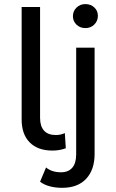

<svg xmlns="http://www.w3.org/2000/svg" viewBox="-20 -716 557 920"><path d="M122.4 -33.6C148.1 -7.5 184.6 5.5 231.8 5.5C253.9 5.5 275.1 1.8 295.3 -5.5L290.7 -78.2C277.2 -72.1 262.8 -69 247.5 -69C222.3 -69 203.5 -76.1 190.9 -90.2C178.3 -104.3 172 -124.5 172 -150.9V-682.6H83.7V-143.5C83.7 -96.3 96.6 -59.6 122.4 -33.6ZM218 176.6C236.4 181.5 256.4 184 277.8 184C327.5 184 365.9 169.6 392.8 140.8C419.8 111.9 433.3 72.4 433.3 22.1V-487.6H345V23.9C345 52.1 338.7 73.4 326.1 87.9C313.6 102.3 295.6 109.5 272.3 109.5C242.9 109.5 219 101.8 200.6 86.5L172 154.6C184.3 164.4 199.6 171.7 218 176.6ZM346.4 -598C357.7 -587 372 -581.4 389.2 -581.4C406.3 -581.4 420.6 -587.1 431.9 -598.5C443.3 -609.8 449 -623.8 449 -640.3C449 -656.3 443.3 -669.6 431.9 -680.3C420.6 -691.1 406.3 -696.4 389.2 -696.4C372 -696.4 357.7 -690.8 346.4 -679.4C335 -668.1 329.4 -654.4 329.4 -638.5C329.4 -622.5 335 -609 346.4 -598Z"/></svg>

Font: Montserrat Ace
Style: Regular
Weight: 500
Designer: Julieta Ulanovsky
Foundry: Julieta Ulanovsky
Version: Version 1